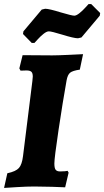

<svg xmlns="http://www.w3.org/2000/svg" viewBox="-21 -916 512 943"><path d="M246 -113Q246 -90 252.5 -82Q259 -74 274 -74Q289 -74 298.5 -75Q308 -76 311 -77L316 -68L299 4Q281 3 235 1.5Q189 0 147 0Q111 0 62.5 3Q14 6 -1 7L15 -65Q57 -74 72 -91Q87 -108 92 -149L138 -518Q140 -536 140 -540Q140 -557 133 -563.5Q126 -570 109 -570L80 -569L74 -580L90 -645L235 -644Q261 -644 315 -646.5Q369 -649 387 -650L371 -574Q336 -569 323.5 -559Q311 -549 306 -521Q287 -415 266.5 -277.5Q246 -140 246 -113ZM92 -749 94 -762 184 -869 201 -873Q220 -873 278 -855Q332 -839 344 -839Q354 -839 369.5 -851.5Q385 -864 397.5 -878Q410 -892 414 -896H427L471 -852L469 -839L379 -732L362 -728Q342 -728 284 -746Q232 -762 219 -762Q208 -762 192.5 -749.5Q177 -737 164.5 -723Q152 -709 148 -705H135Z"/></svg>

Font: Alegreya ExtraBold
Style: Italic
Weight: 800
Italic angle: -7°
Designer: Juan Pablo del Peral
Foundry: Huerta Tipografica
Version: Version 2.007; ttfautohint (v1.6)